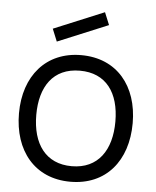

<svg xmlns="http://www.w3.org/2000/svg" viewBox="-55 -835 728 897"><g transform="rotate(5 308.5 -386.5)"><path d="M188.5 -631.2 164.6 -689.6 401 -787.5 425 -729.2ZM308.3 15.6C475 15.6 575 -105.2 575 -282.3C575 -456.3 476 -578.1 308.3 -578.1C143.8 -578.1 41.7 -458.3 41.7 -282.3C41.7 -107.3 140.6 15.6 308.3 15.6ZM493.8 -282.3C493.8 -149 432.3 -57.3 308.3 -57.3C186.5 -57.3 122.9 -145.8 122.9 -282.3C122.9 -413.5 182.3 -505.2 308.3 -505.2C431.3 -505.2 493.8 -417.7 493.8 -282.3Z"/></g></svg>

Font: Manrope3
Style: Regular
Weight: 400
Width: 4
Designer: Mikhail Sharanda
Foundry: Mikhail Sharanda
Version: Version 3.000;PS 003.000;hotconv 1.0.88;makeotf.lib2.5.64775